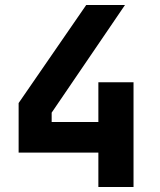

<svg xmlns="http://www.w3.org/2000/svg" viewBox="-20 -750 640 770"><path d="M374.5 0V-137.9H54.7V-336.7L325.8 -730H481.3L187.2 -298.2V-260.7H374.5V-420H515.5V0Z"/></svg>

Font: JetBrains Mono
Style: Regular
Weight: 400
Monospace: yes
Designer: Philipp Nurullin, Konstantin Bulenkov
Foundry: JetBrains
Version: Version 2.305